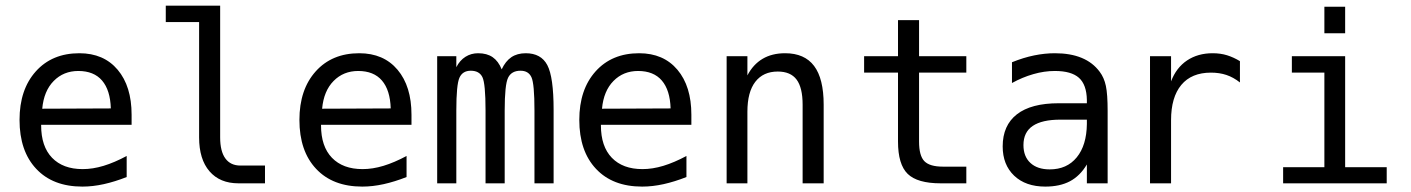

<svg xmlns="http://www.w3.org/2000/svg" viewBox="-20 -655 5040 686"><path d="M450.2 -245.1V-209H127V-207Q127 -131.8 166 -91.3Q205.1 -50.8 275.4 -50.8Q311.5 -50.8 350.1 -62.5Q388.7 -74.2 432.6 -97.7V-22.5Q390.6 -5.9 351.1 2.9Q311.5 11.7 274.4 11.7Q168.9 11.7 109.4 -51.8Q49.8 -115.2 49.8 -226.6Q49.8 -335 107.9 -399.9Q166 -464.8 263.7 -464.8Q350.6 -464.8 400.4 -405.8Q450.2 -346.7 450.2 -245.1ZM376 -267.6Q374 -333 344.7 -367.2Q315.4 -401.4 259.8 -401.4Q207 -401.4 171.9 -365.7Q136.7 -330.1 130.9 -266.6Z M766.6 -164.1Q766.6 -114.3 785.2 -88.9Q803.7 -63.5 838.9 -63.5H926.8V0H832Q765.6 0 728.5 -43Q691.4 -85.9 691.4 -164.1V-576.2H572.3V-634.8H766.6Z M1450.2 -245.1V-209H1127V-207Q1127 -131.8 1166 -91.3Q1205.1 -50.8 1275.4 -50.8Q1311.5 -50.8 1350.1 -62.5Q1388.7 -74.2 1432.6 -97.7V-22.5Q1390.6 -5.9 1351.1 2.9Q1311.5 11.7 1274.4 11.7Q1168.9 11.7 1109.4 -51.8Q1049.8 -115.2 1049.8 -226.6Q1049.8 -335 1107.9 -399.9Q1166 -464.8 1263.7 -464.8Q1350.6 -464.8 1400.4 -405.8Q1450.2 -346.7 1450.2 -245.1ZM1376 -267.6Q1374 -333 1344.7 -367.2Q1315.4 -401.4 1259.8 -401.4Q1207 -401.4 1171.9 -365.7Q1136.7 -330.1 1130.9 -266.6Z M1772.5 -407.2Q1786.1 -436.5 1807.1 -450.7Q1828.1 -464.8 1858.4 -464.8Q1913.1 -464.8 1935.5 -422.4Q1958 -379.9 1958 -262.7V0H1889.6V-259.8Q1889.6 -355.5 1878.9 -378.9Q1868.2 -402.3 1839.8 -402.3Q1807.6 -402.3 1795.4 -377.4Q1783.2 -352.5 1783.2 -259.8V0H1714.8V-259.8Q1714.8 -356.4 1703.6 -379.4Q1692.4 -402.3 1662.1 -402.3Q1632.8 -402.3 1621.6 -377.4Q1610.4 -352.5 1610.4 -259.8V0H1542V-454.1H1610.4V-415Q1623 -439.5 1643.1 -452.1Q1663.1 -464.8 1688.5 -464.8Q1719.7 -464.8 1740.2 -450.7Q1760.7 -436.5 1772.5 -407.2Z M2450.2 -245.1V-209H2127V-207Q2127 -131.8 2166 -91.3Q2205.1 -50.8 2275.4 -50.8Q2311.5 -50.8 2350.1 -62.5Q2388.7 -74.2 2432.6 -97.7V-22.5Q2390.6 -5.9 2351.1 2.9Q2311.5 11.7 2274.4 11.7Q2168.9 11.7 2109.4 -51.8Q2049.8 -115.2 2049.8 -226.6Q2049.8 -335 2107.9 -399.9Q2166 -464.8 2263.7 -464.8Q2350.6 -464.8 2400.4 -405.8Q2450.2 -346.7 2450.2 -245.1ZM2376 -267.6Q2374 -333 2344.7 -367.2Q2315.4 -401.4 2259.8 -401.4Q2207 -401.4 2171.9 -365.7Q2136.7 -330.1 2130.9 -266.6Z M2922.9 -281.2V0H2847.7V-281.2Q2847.7 -341.8 2826.2 -370.6Q2804.7 -399.4 2758.8 -399.4Q2707 -399.4 2678.7 -362.8Q2650.4 -326.2 2650.4 -255.9V0H2576.2V-454.1H2650.4V-385.7Q2670.9 -424.8 2704.6 -444.8Q2738.3 -464.8 2785.2 -464.8Q2854.5 -464.8 2888.7 -419.4Q2922.9 -374 2922.9 -281.2Z M3263.7 -583V-454.1H3432.6V-395.5H3263.7V-149.4Q3263.7 -98.6 3282.7 -79.1Q3301.8 -59.6 3348.6 -59.6H3432.6V0H3340.8Q3257.8 0 3223.1 -33.7Q3188.5 -67.4 3188.5 -149.4V-395.5H3067.4V-454.1H3188.5V-583Z M3793 -227.5H3768.6Q3703.1 -227.5 3669.9 -205.1Q3636.7 -182.6 3636.7 -136.7Q3636.7 -95.7 3661.6 -72.8Q3686.5 -49.8 3730.5 -49.8Q3792 -49.8 3827.1 -92.8Q3862.3 -135.7 3863.3 -211.9V-227.5ZM3937.5 -258.8V0H3863.3V-67.4Q3838.9 -26.4 3802.7 -7.3Q3766.6 11.7 3714.8 11.7Q3644.5 11.7 3603.5 -27.3Q3562.5 -66.4 3562.5 -131.8Q3562.5 -207 3613.3 -246.6Q3664.1 -286.1 3762.7 -286.1H3863.3V-297.9Q3862.3 -352.5 3835 -377Q3807.6 -401.4 3749 -401.4Q3710.9 -401.4 3671.9 -390.1Q3632.8 -378.9 3595.7 -358.4V-432.6Q3636.7 -449.2 3674.8 -457Q3712.9 -464.8 3749 -464.8Q3804.7 -464.8 3844.7 -448.2Q3884.8 -431.6 3909.2 -398.4Q3924.8 -377.9 3931.2 -348.1Q3937.5 -318.4 3937.5 -258.8Z M4410.2 -360.4Q4386.7 -378.9 4361.8 -387.2Q4336.9 -395.5 4306.6 -395.5Q4237.3 -395.5 4200.7 -351.6Q4164.1 -307.6 4164.1 -225.6V0H4088.9V-454.1H4164.1V-364.3Q4182.6 -413.1 4221.2 -439Q4259.8 -464.8 4312.5 -464.8Q4340.8 -464.8 4364.3 -457.5Q4387.7 -450.2 4410.2 -436.5Z M4595.7 -454.1H4786.1V-57.6H4934.6V0H4564.5V-57.6H4711.9V-395.5H4595.7ZM4711.9 -630.9H4786.1V-536.1H4711.9Z"/></svg>

Font: BabelStone Xiangqi
Style: Regular
Weight: 400
Designer: Andrew West
Foundry: BabelStone
Version: Version 11.000 June 09, 2018